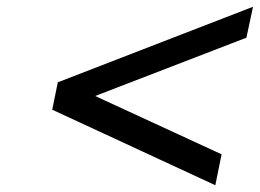

<svg xmlns="http://www.w3.org/2000/svg" viewBox="-20 -640 768 568"><path d="M617 -92 635.5 -183.5 261.5 -356 709 -528.5 728.5 -620 151 -396.5 134.5 -315.5Z"/></svg>

Font: League Gothic SemiExpanded Italic
Style: Regular
Weight: 400
Width: 6
Designer: The League of Moveable Type
Version: Version 1.600; ttfautohint (v1.8.3)